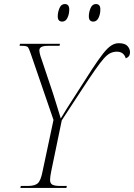

<svg xmlns="http://www.w3.org/2000/svg" viewBox="-20 -931 664 951"><path d="M81 0 83 -10H118Q152 -10 167 -23Q182 -36 191 -83L245 -337L133 -663Q124 -690 118.5 -697Q113 -704 89 -704H77L79 -714H277L275 -704H217Q175 -704 175 -682Q175 -666 187 -634L242 -470Q251 -442 262.5 -404.5Q274 -367 281 -344Q294 -366 313 -396.5Q332 -427 355 -462Q403 -538 435.5 -587.5Q468 -637 490.5 -665.5Q513 -694 531 -705.5Q549 -717 568 -717Q599 -717 611.5 -703Q624 -689 624 -672Q624 -650 603 -642Q593 -675 559 -675Q542 -675 527 -668Q512 -661 494.5 -641.5Q477 -622 450.5 -584Q424 -546 384.5 -485.5Q345 -425 286 -335L234 -84Q228 -55 228 -40Q228 -22 240 -16Q252 -10 276 -10H311L309 0ZM442 -824Q432 -824 426 -830Q420 -836 420 -851Q420 -870 428.5 -890.5Q437 -911 455 -911Q465 -911 471 -905Q477 -899 477 -884Q477 -861 468 -842.5Q459 -824 442 -824ZM288 -824Q278 -824 272 -830Q266 -836 266 -851Q266 -870 274.5 -890.5Q283 -911 301 -911Q323 -911 323 -884Q323 -861 314 -842.5Q305 -824 288 -824Z"/></svg>

Font: Noto Serif Display SemiCondensed ExtraLight
Style: Italic
Weight: 200
Width: 4
Italic angle: -12°
Designer: Monotype Design Team
Foundry: Monotype Imaging Inc.
Version: Version 2.009